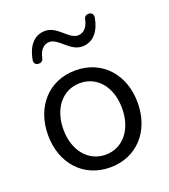

<svg xmlns="http://www.w3.org/2000/svg" viewBox="-136 -831 826 938"><g transform="rotate(-20 277.0 -362.0)"><path d="M277 9C416 9 510 -96 510 -243C510 -390 416 -495 277 -495C138 -495 44 -390 44 -243C44 -96 138 9 277 9ZM277 -57C189 -57 124 -131 124 -243C124 -356 189 -429 277 -429C365 -429 429 -356 429 -243C429 -131 365 -57 277 -57ZM120 -587C134 -586 143 -593 146 -605C153 -644 175 -669 205 -669C253 -669 286 -593 350 -593C411 -593 444 -642 455 -704C458 -723 448 -732 434 -733C420 -733 411 -727 408 -714C401 -675 379 -651 349 -651C300 -651 268 -727 204 -727C143 -727 110 -677 99 -615C96 -597 106 -587 120 -587Z"/></g></svg>

Font: SN Pro Book
Style: Regular
Weight: 350
Designer: Tobias Whetton
Foundry: Supernotes
Version: Version 1.003;Glyphs 3.3 (3324)